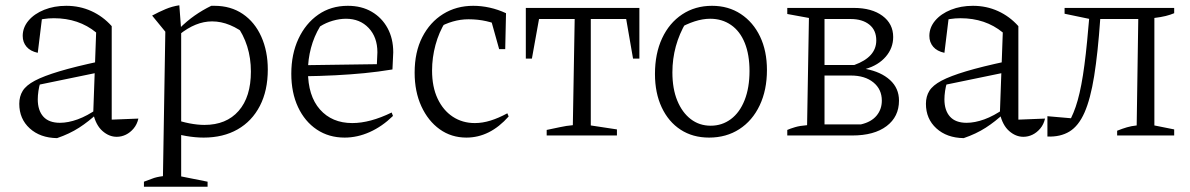

<svg xmlns="http://www.w3.org/2000/svg" viewBox="-20 -513 4504 727"><path d="M422 5Q393 5 368 -17Q343 -39 333 -83L344 -390Q278 -444 184 -444Q164 -444 144.5 -441Q125 -438 107 -433L140 -452L123 -313Q95 -319 80.5 -336Q66 -353 66 -377Q66 -409 88 -435Q110 -461 147.5 -476Q185 -491 231 -491Q282 -491 326 -471Q370 -451 403 -414V-60L504 -64Q499 -42 486 -26.5Q473 -11 456.5 -3Q440 5 422 5ZM196 10Q132 9 92.5 -27Q53 -63 53 -120Q53 -148 66 -169Q79 -190 112 -207.5Q145 -225 205 -243Q265 -261 359 -281V-240L112 -189L133 -201Q128 -186 125.5 -168.5Q123 -151 123 -137Q123 -95 144 -71.5Q165 -48 207 -48Q238 -48 274 -61Q310 -74 350 -102V-85Q316 -53 279.5 -29.5Q243 -6 196 10Z M751 8Q720 8 685 2Q650 -4 612 -17L629 -65Q666 -52 697 -46Q728 -40 754 -40Q837 -40 883.5 -93Q930 -146 930 -242Q930 -293 916 -337.5Q902 -382 874 -420L919 -376Q851 -432 783 -432Q721 -432 659 -382L658 -404Q687 -433 717 -454Q747 -475 780 -491Q783 -491 786.5 -491Q790 -491 792 -491Q854 -491 899.5 -460Q945 -429 969.5 -374Q994 -319 994 -250Q994 -170 964 -112Q934 -54 879.5 -23Q825 8 751 8ZM525 194V175Q540 170 556 163.5Q572 157 597 154L606 -393L556 -454Q582 -468 607 -478.5Q632 -489 659 -493L666 -400V155L766 175V194Z M1285 8Q1225 8 1179.5 -22.5Q1134 -53 1108.5 -107.5Q1083 -162 1083 -234Q1083 -308 1110 -366Q1137 -424 1185 -457.5Q1233 -491 1297 -491Q1349 -491 1387.5 -468.5Q1426 -446 1447.5 -406.5Q1469 -367 1469 -315L1466 -250Q1411 -241 1359.5 -236Q1308 -231 1250.5 -228Q1193 -225 1120 -224L1121 -266L1407 -270L1409 -315Q1409 -372 1376 -407Q1343 -442 1290 -442Q1266 -442 1240 -434.5Q1214 -427 1192 -413Q1169 -375 1157.5 -331.5Q1146 -288 1146 -244Q1146 -150 1191.5 -98.5Q1237 -47 1314 -47Q1381 -47 1463 -87L1468 -74Q1427 -34 1380 -13Q1333 8 1285 8Z M1746 8Q1689 8 1645 -23.5Q1601 -55 1575.5 -110.5Q1550 -166 1550 -238Q1550 -316 1579 -372.5Q1608 -429 1658 -460Q1708 -491 1772 -491Q1803 -491 1834.5 -484Q1866 -477 1896 -463L1883 -411Q1825 -440 1754 -440Q1724 -440 1694.5 -431.5Q1665 -423 1638 -407L1667 -431Q1642 -391 1629 -343Q1616 -295 1616 -246Q1616 -184 1637 -139.5Q1658 -95 1694.5 -71Q1731 -47 1778 -47Q1807 -47 1837.5 -56.5Q1868 -66 1901 -84L1906 -72Q1835 8 1746 8ZM1870 -327 1832 -463H1896L1893 -327Z M2401 -483V-291H2377L2351 -441H2217V-38L2316 -23V0H2050V-21Q2075 -26 2100 -31.5Q2125 -37 2149 -39L2156 -441H2021L1994 -291H1971V-483Z M2665 8Q2603 8 2557 -22Q2511 -52 2485.5 -106.5Q2460 -161 2460 -233Q2460 -310 2487 -368Q2514 -426 2563 -458.5Q2612 -491 2676 -491Q2738 -491 2785 -460Q2832 -429 2858 -374.5Q2884 -320 2884 -248Q2884 -172 2856.5 -114Q2829 -56 2779.5 -24Q2730 8 2665 8ZM2671 -37Q2714 -37 2747.5 -62Q2781 -87 2799.5 -134Q2818 -181 2818 -244Q2818 -306 2800 -350.5Q2782 -395 2748 -418.5Q2714 -442 2669 -442Q2641 -442 2610 -432Q2579 -422 2544 -402L2578 -429Q2552 -385 2539 -337.5Q2526 -290 2526 -239Q2526 -177 2544.5 -132Q2563 -87 2595.5 -62Q2628 -37 2671 -37Z M2961 0V-21Q2972 -26 2990.5 -31.5Q3009 -37 3036 -39L3043 -445L2961 -460V-483H3213Q3281 -483 3321.5 -453Q3362 -423 3362 -373Q3362 -331 3334 -298.5Q3306 -266 3258 -252Q3316 -241 3350 -210Q3384 -179 3384 -132Q3384 -71 3337 -35.5Q3290 0 3207 0ZM3102 -16 3076 -42H3240Q3279 -51 3299 -75Q3319 -99 3319 -132Q3319 -175 3287 -201Q3255 -227 3202 -227H3095V-267H3215Q3298 -297 3298 -360Q3298 -399 3271.5 -420Q3245 -441 3201 -441H3076L3102 -467Z M3855 5Q3826 5 3801 -17Q3776 -39 3766 -83L3777 -390Q3711 -444 3617 -444Q3597 -444 3577.5 -441Q3558 -438 3540 -433L3573 -452L3556 -313Q3528 -319 3513.5 -336Q3499 -353 3499 -377Q3499 -409 3521 -435Q3543 -461 3580.5 -476Q3618 -491 3664 -491Q3715 -491 3759 -471Q3803 -451 3836 -414V-60L3937 -64Q3932 -42 3919 -26.5Q3906 -11 3889.5 -3Q3873 5 3855 5ZM3629 10Q3565 9 3525.5 -27Q3486 -63 3486 -120Q3486 -148 3499 -169Q3512 -190 3545 -207.5Q3578 -225 3638 -243Q3698 -261 3792 -281V-240L3545 -189L3566 -201Q3561 -186 3558.5 -168.5Q3556 -151 3556 -137Q3556 -95 3577 -71.5Q3598 -48 3640 -48Q3671 -48 3707 -61Q3743 -74 3783 -102V-85Q3749 -53 3712.5 -29.5Q3676 -6 3629 10Z M3946 4V-73L4050 -64L4016 -33Q4037 -62 4053 -108.5Q4069 -155 4080.5 -228Q4092 -301 4101 -409L4107 -474L4131 -436L4011 -461V-483H4426V-463Q4412 -457 4394 -452.5Q4376 -448 4351 -445V-38L4426 -23V0H4210V-18Q4230 -26 4247 -31Q4264 -36 4284 -38L4290 -441H4146Q4137 -312 4123 -225Q4109 -138 4086.5 -87Q4064 -36 4029.5 -15Q3995 6 3946 4Z"/></svg>

Font: Piazzolla 24pt Light
Style: Regular
Weight: 300
Designer: Juan Pablo del Peral
Foundry: Huerta Tipografica
Version: Version 2.005